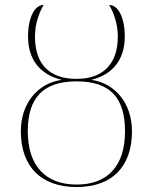

<svg xmlns="http://www.w3.org/2000/svg" viewBox="-20 -744 617 774"><path d="M289 10C431 10 512 -71 512 -215C512 -327 444 -409 348 -422C436 -444 483 -505 483 -597C483 -672 457 -724 420 -724C435 -699 455 -653 455 -597C455 -485 394 -426 289 -426C179 -426 121 -485 121 -597C121 -653 141 -699 156 -724C119 -724 93 -672 93 -597C93 -505 140 -444 229 -422C132 -409 64 -327 64 -215C64 -71 147 10 289 10ZM289 0C164 0 92 -75 92 -215C92 -351 155 -416 289 -416C423 -416 484 -351 484 -215C484 -75 414 0 289 0Z"/></svg>

Font: Noto Serif Display Thin
Style: Regular
Weight: 100
Designer: Monotype Design Team
Foundry: Monotype Imaging Inc.
Version: Version 2.009